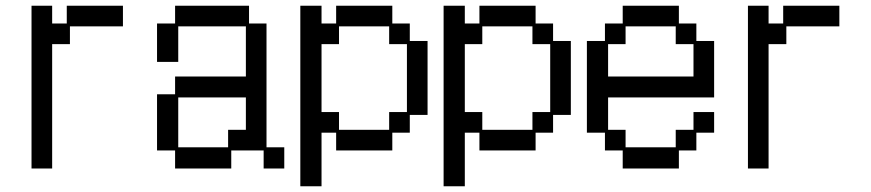

<svg xmlns="http://www.w3.org/2000/svg" viewBox="-20 -560 3040 670"><path d="M90 -540H162V-478H213V-540H409V-468H224V-406H162V28H90Z M528 -231H591V-293H838V-468H602V-344H528V-478H591V-540H849V-478H910V-46H972V28H900V-35H787V28H591V-35H528ZM776 -46V-107H838V-220H602V-46Z M1028 -540H1102V-478H1153V-540H1349V-478H1410V-417H1472V-159H1410V-97H1349V-35H1153V-97H1102V90H1028ZM1338 -107V-169H1400V-406H1338V-468H1163V-406H1102V-169H1163V-107Z M1528 -540H1602V-478H1653V-540H1849V-478H1910V-417H1972V-159H1910V-97H1849V-35H1653V-97H1602V90H1528ZM1838 -107V-169H1900V-406H1838V-468H1663V-406H1602V-169H1663V-107Z M2091 -97H2028V-417H2091V-478H2153V-540H2349V-478H2410V-417H2472V-220H2102V-107H2163V-46H2338V-107H2400V-169H2472V-97H2410V-35H2349V28H2153V-35H2091ZM2400 -293V-406H2338V-468H2163V-406H2102V-293Z M2590 -540H2662V-478H2713V-540H2909V-468H2724V-406H2662V28H2590Z"/></svg>

Font: DotGothic16
Style: Regular
Weight: 400
Designer: Fontworks Inc.
Foundry: Fontworks Inc.
Version: Version 1.100